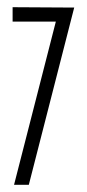

<svg xmlns="http://www.w3.org/2000/svg" viewBox="-20 -509 241 533"><path d="M19 4 135 -449H15V-489L186 -488L60 4Z"/></svg>

Font: RIT Chingam
Style: Regular
Weight: 400
Version: Version 1.2.1